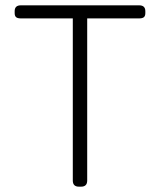

<svg xmlns="http://www.w3.org/2000/svg" viewBox="-20 -700 600 720"><path d="M253 -23V-631H58Q46 -631 40.5 -635.5Q35 -640 35 -651V-658Q35 -680 58 -680H502Q525 -680 525 -658V-651Q525 -640 519.5 -635.5Q514 -631 502 -631H307V-23Q307 0 284 0H276Q253 0 253 -23Z"/></svg>

Font: Mitr ExtraLight
Style: Regular
Weight: 275
Designer: Thanarat Vachiruckul
Foundry: Cadson Demak Co.,Ltd.
Version: Version 1.001